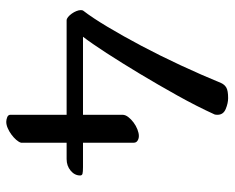

<svg xmlns="http://www.w3.org/2000/svg" viewBox="-86 -628 731 598"><g transform="rotate(90 279.0 -329.5)"><path d="M44 -172Q39 -172 33.5 -176.5Q28 -181 23 -188Q18 -195 15 -202.5Q12 -210 12 -216Q12 -222 14 -224Q35 -251 63.5 -298.5Q92 -346 123 -404.5Q154 -463 184 -527.5Q214 -592 239 -653Q244 -664 253.5 -669.5Q263 -675 286 -675Q302 -675 320 -667.5Q338 -660 338 -642Q338 -636 337 -633Q312 -578 278 -517Q244 -456 210 -399.5Q176 -343 145.5 -296Q115 -249 95 -223H338V-346Q338 -355 345 -364Q352 -373 362 -380.5Q372 -388 383.5 -392.5Q395 -397 404 -397Q412 -397 418.5 -393Q425 -389 425 -381V-223H501Q516 -223 521.5 -221.5Q527 -220 527 -214Q527 -197 512 -184.5Q497 -172 476 -172H425V-30Q423 -23 416 -15Q409 -7 399.5 0Q390 7 379.5 11.5Q369 16 360 16Q353 16 345.5 13Q338 10 338 3V-172Z"/></g></svg>

Font: Asar
Style: Regular
Weight: 400
Designer: Eben Sorkin
Foundry: Eben Sorkin, Pria Ravichandran
Version: Version 1.003; ttfautohint (v1.3) -l 8 -r 50 -G 0 -x 0 -H 45